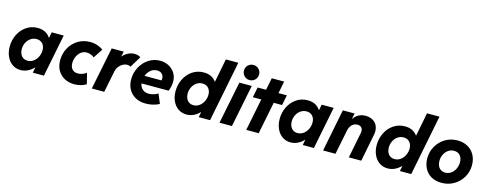

<svg xmlns="http://www.w3.org/2000/svg" viewBox="-27 -1533 5832 2300"><g transform="rotate(15 2888.5 -383.0)"><path d="M31.2 -231.4Q31.2 -311.5 65.2 -380.6Q99.1 -449.7 160.4 -491.5Q221.7 -533.2 299.8 -533.2Q353 -533.2 392.3 -513.2Q431.6 -493.2 455.6 -455.6H460L473.1 -525.4H622.1L517.6 0H379.4L392.6 -66.9H389.6Q356 -31.7 314.9 -12Q273.9 7.8 227.5 7.8Q168.9 7.8 124.3 -23.9Q79.6 -55.7 55.4 -110.1Q31.2 -164.6 31.2 -231.4ZM422.9 -288.6Q422.9 -339.4 395.3 -370.1Q367.7 -400.9 320.3 -400.9Q279.8 -400.9 247.3 -378.2Q214.8 -355.5 196.5 -318.4Q178.2 -281.2 178.2 -239.7Q178.2 -206.5 190.2 -179.9Q202.1 -153.3 225.3 -137.7Q248.5 -122.1 280.8 -122.1Q321.3 -122.1 353.8 -146Q386.2 -169.9 404.5 -208.5Q422.9 -247.1 422.9 -288.6Z M657.2 -229.5Q657.2 -311.5 694.8 -381.1Q732.4 -450.7 799.3 -491.9Q866.2 -533.2 949.2 -533.2Q1001.5 -533.2 1044.4 -517.6Q1087.4 -502 1112.3 -481L1035.6 -365.2Q1021 -380.9 993.9 -390.9Q966.8 -400.9 941.4 -400.9Q902.8 -400.9 871.8 -377Q840.8 -353 823.7 -314.5Q806.6 -275.9 806.6 -234.4Q806.6 -185.5 831.8 -158Q856.9 -130.4 902.8 -130.4Q930.2 -130.4 957.8 -140.4Q985.4 -150.4 1007.3 -167L1040.5 -33.7Q1012.7 -15.1 973.1 -4.6Q933.6 5.9 893.1 5.9Q826.7 5.9 773.2 -22Q719.7 -49.8 688.5 -103Q657.2 -156.2 657.2 -229.5Z M1217.3 -525.4H1366.2L1353 -461.9H1355Q1379.9 -492.7 1418.5 -512.9Q1457 -533.2 1501.5 -533.2Q1527.3 -533.2 1547.4 -526.4Q1567.4 -519.5 1575.7 -510.3L1491.7 -373Q1484.4 -377.9 1472.2 -381.1Q1460 -384.3 1447.8 -384.3Q1421.9 -384.3 1394.8 -369.9Q1367.7 -355.5 1346.9 -328.1Q1326.2 -300.8 1318.8 -263.7L1265.6 0H1111.3Z M1538.1 -228.5Q1538.1 -308.1 1574.7 -378.4Q1611.3 -448.7 1675.5 -491Q1739.7 -533.2 1817.9 -533.2Q1877.9 -533.2 1926.8 -507.1Q1975.6 -481 2003.7 -434.8Q2031.7 -388.7 2031.7 -330.6Q2031.7 -302.7 2024.4 -268.6Q2017.1 -234.4 2006.8 -212.9H1670.4Q1677.7 -168 1708.5 -141.8Q1739.3 -115.7 1786.1 -115.7Q1816.4 -115.7 1848.6 -125.7Q1880.9 -135.7 1898.4 -149.9L1947.3 -31.7Q1911.6 -12.7 1867.7 -2.4Q1823.7 7.8 1780.8 7.8Q1705.1 7.8 1650.4 -22.9Q1595.7 -53.7 1566.9 -107.2Q1538.1 -160.6 1538.1 -228.5ZM1893.1 -309.6Q1895.5 -319.3 1895.5 -332Q1895.5 -366.7 1873 -389.2Q1850.6 -411.6 1812 -411.6Q1767.6 -411.6 1733.4 -383.1Q1699.2 -354.5 1681.6 -309.6Z M2449.7 -63.5H2445.8Q2412.6 -29.8 2372.1 -11Q2331.5 7.8 2286.6 7.8Q2227.1 7.8 2182.1 -23.4Q2137.2 -54.7 2112.8 -108.6Q2088.4 -162.6 2088.4 -229Q2088.4 -309.6 2122.8 -379.6Q2157.2 -449.7 2219.2 -491.5Q2281.2 -533.2 2359.9 -533.2Q2411.1 -533.2 2449.7 -514.6Q2488.3 -496.1 2512.2 -461.4H2515.6L2572.3 -752H2727.1L2578.1 0H2437.5ZM2480.5 -288.6Q2480.5 -338.9 2452.9 -369.9Q2425.3 -400.9 2377.4 -400.9Q2336.9 -400.9 2304.4 -377.9Q2272 -355 2253.9 -317.4Q2235.8 -279.8 2235.8 -238.3Q2235.8 -205.6 2247.8 -179Q2259.8 -152.3 2283 -137Q2306.2 -121.6 2338.4 -121.6Q2378.9 -121.6 2411.4 -145.8Q2443.8 -169.9 2462.2 -208.5Q2480.5 -247.1 2480.5 -288.6Z M2800.8 -525.4H2954.6L2849.1 0H2694.8ZM2815.9 -680.2Q2815.9 -706.5 2828.4 -728Q2840.8 -749.5 2862.3 -761.7Q2883.8 -773.9 2910.2 -773.9Q2936 -773.9 2957.5 -761.5Q2979 -749 2991.5 -727.8Q3003.9 -706.5 3003.9 -680.2Q3003.9 -654.3 2991.5 -632.8Q2979 -611.3 2957.5 -598.6Q2936 -585.9 2910.2 -585.9Q2883.8 -585.9 2862.3 -598.6Q2840.8 -611.3 2828.4 -632.8Q2815.9 -654.3 2815.9 -680.2Z M3106.4 -398.4H3001.5L3027.3 -525.4H3131.8L3162.1 -676.3H3315.9L3285.6 -525.4H3389.6L3364.3 -398.4H3260.7L3181.2 0H3026.9Z M3379.4 -231.4Q3379.4 -311.5 3413.3 -380.6Q3447.3 -449.7 3508.5 -491.5Q3569.8 -533.2 3647.9 -533.2Q3701.2 -533.2 3740.5 -513.2Q3779.8 -493.2 3803.7 -455.6H3808.1L3821.3 -525.4H3970.2L3865.7 0H3727.5L3740.7 -66.9H3737.8Q3704.1 -31.7 3663.1 -12Q3622.1 7.8 3575.7 7.8Q3517.1 7.8 3472.4 -23.9Q3427.7 -55.7 3403.6 -110.1Q3379.4 -164.6 3379.4 -231.4ZM3771 -288.6Q3771 -339.4 3743.4 -370.1Q3715.8 -400.9 3668.5 -400.9Q3627.9 -400.9 3595.5 -378.2Q3563 -355.5 3544.7 -318.4Q3526.4 -281.2 3526.4 -239.7Q3526.4 -206.5 3538.3 -179.9Q3550.3 -153.3 3573.5 -137.7Q3596.7 -122.1 3628.9 -122.1Q3669.4 -122.1 3701.9 -146Q3734.4 -169.9 3752.7 -208.5Q3771 -247.1 3771 -288.6Z M4084 -525.4H4229.5L4215.8 -455.6H4218.3Q4270 -533.2 4365.7 -533.2Q4412.6 -533.2 4448.7 -514.6Q4484.9 -496.1 4504.6 -461.9Q4524.4 -427.7 4524.4 -382.8Q4524.4 -362.3 4520 -339.4L4453.1 0H4298.8L4361.8 -317.9Q4364.3 -331.5 4364.3 -341.3Q4364.3 -372.6 4345.5 -388.9Q4326.7 -405.3 4297.9 -405.3Q4259.3 -405.3 4231.2 -377.2Q4203.1 -349.1 4194.3 -303.7L4133.3 0H3979.5Z M4944.3 -63.5H4940.4Q4907.2 -29.8 4866.7 -11Q4826.2 7.8 4781.2 7.8Q4721.7 7.8 4676.8 -23.4Q4631.8 -54.7 4607.4 -108.6Q4583 -162.6 4583 -229Q4583 -309.6 4617.4 -379.6Q4651.9 -449.7 4713.9 -491.5Q4775.9 -533.2 4854.5 -533.2Q4905.8 -533.2 4944.3 -514.6Q4982.9 -496.1 5006.8 -461.4H5010.3L5066.9 -752H5221.7L5072.8 0H4932.1ZM4975.1 -288.6Q4975.1 -338.9 4947.5 -369.9Q4919.9 -400.9 4872.1 -400.9Q4831.5 -400.9 4799.1 -377.9Q4766.6 -355 4748.5 -317.4Q4730.5 -279.8 4730.5 -238.3Q4730.5 -205.6 4742.4 -179Q4754.4 -152.3 4777.6 -137Q4800.8 -121.6 4833 -121.6Q4873.5 -121.6 4906 -145.8Q4938.5 -169.9 4956.8 -208.5Q4975.1 -247.1 4975.1 -288.6Z M5209 -232.9Q5209 -314 5248 -383.1Q5287.1 -452.1 5355.2 -492.7Q5423.3 -533.2 5506.8 -533.2Q5579.1 -533.2 5633.8 -502.2Q5688.5 -471.2 5718.5 -416Q5748.5 -360.8 5748.5 -290.5Q5748.5 -209.5 5709.2 -141.1Q5669.9 -72.8 5601.1 -32.5Q5532.2 7.8 5447.3 7.8Q5370.6 7.8 5316.9 -24.9Q5263.2 -57.6 5236.1 -112.3Q5209 -167 5209 -232.9ZM5600.6 -286.6Q5600.6 -338.9 5573.2 -370.6Q5545.9 -402.3 5498 -402.3Q5457 -402.3 5425 -379.4Q5393.1 -356.4 5375.5 -319.1Q5357.9 -281.7 5357.9 -240.2Q5357.9 -206.1 5369.9 -179.4Q5381.8 -152.8 5405 -137.5Q5428.2 -122.1 5460.9 -122.1Q5502 -122.1 5533.7 -145.5Q5565.4 -168.9 5583 -206.8Q5600.6 -244.6 5600.6 -286.6Z"/></g></svg>

Font: Reddit Sans Chocolate ExBold
Style: Italic
Weight: 800
Italic angle: -11.25°
Designer: Stephen Hutchings
Version: Version 1.013